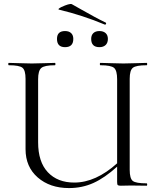

<svg xmlns="http://www.w3.org/2000/svg" viewBox="-20 -945 803 977"><path d="M280 -896Q271 -898 292 -909Q333 -928 345 -924Q363 -914 396.5 -895Q430 -876 459.5 -860Q489 -844 518 -830Q520 -829 520 -826Q520 -823 518 -821Q516 -819 513 -820Q401 -867 280 -896ZM311 -705Q270 -705 270 -747Q270 -787 311 -787Q331 -787 342 -776.5Q353 -766 353 -747Q353 -705 311 -705ZM529 -747Q529 -727 517.5 -716Q506 -705 486 -705Q444 -705 444 -747Q444 -766 455 -776.5Q466 -787 486 -787Q506 -787 517.5 -776.5Q529 -766 529 -747ZM726 -12Q729 -12 729 -6Q729 0 726 0Q713 0 687.5 -0.5Q662 -1 647 -1Q636 -1 620 -0.5Q604 0 595 0Q583 0 579.5 -3Q576 -6 576 -19V-97Q513 -40 455.5 -14Q398 12 331 12Q234 12 172 -42Q110 -96 110 -186V-544Q110 -587 94.5 -600Q79 -613 25 -613Q22 -613 22 -619Q22 -625 25 -625Q39 -625 78.5 -623.5Q118 -622 142 -622Q167 -622 206.5 -623.5Q246 -625 260 -625Q262 -625 262 -619Q262 -613 260 -613Q206 -613 190 -599Q174 -585 174 -542V-221Q174 -121 223.5 -68.5Q273 -16 358 -16Q467 -16 576 -114V-542Q576 -586 560.5 -599.5Q545 -613 491 -613Q488 -613 488 -619Q488 -625 491 -625Q505 -625 544.5 -623.5Q584 -622 608 -622Q632 -622 672 -623.5Q712 -625 726 -625Q729 -625 729 -619Q729 -613 726 -613Q672 -613 656 -600Q640 -587 640 -544V-81Q640 -37 655.5 -24.5Q671 -12 726 -12Z"/></svg>

Font: Cormorant
Style: Regular
Weight: 400
Designer: Christian Thalmann (Catharsis Fonts)
Version: Version 1.000;PS 001.000;hotconv 1.0.70;makeotf.lib2.5.58329